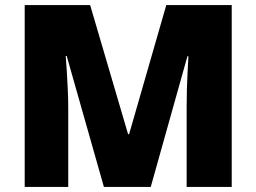

<svg xmlns="http://www.w3.org/2000/svg" viewBox="-20 -734 1007 754"><path d="M388 0 242 -514H238Q240 -494 242 -460Q244 -426 246 -386.5Q248 -347 248 -310V0H77V-714H334L483 -207H487L633 -714H890V0H713V-313Q713 -347 714 -385.5Q715 -424 717 -458.5Q719 -493 720 -513H716L572 0Z"/></svg>

Font: Noto Sans Myanmar Black
Style: Regular
Weight: 900
Designer: Monotype Design Team
Foundry: Monotype Imaging Inc.
Version: Version 2.107; ttfautohint (v1.8.4.7-5d5b)